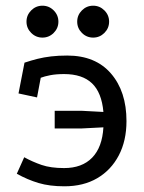

<svg xmlns="http://www.w3.org/2000/svg" viewBox="-20 -639 504 674"><path d="M343 -246Q337 -314 303 -346.5Q269 -379 205 -379Q177 -379 156.5 -375Q136 -371 123 -366L110 -297L45 -311L66 -419Q90 -427 112 -432.5Q134 -438 159.5 -441Q185 -444 216 -444Q315 -444 369.5 -381Q424 -318 424 -214Q424 -145 397 -93.5Q370 -42 321.5 -13.5Q273 15 206 15Q154 15 115.5 3.5Q77 -8 39 -29L65 -87Q94 -71 126 -60Q158 -49 205 -49Q268 -49 303.5 -85.5Q339 -122 343 -192L265 -188H172V-250H268ZM307 -619Q330 -619 346.5 -602.5Q363 -586 363 -563Q363 -540 346.5 -523.5Q330 -507 307 -507Q284 -507 267.5 -523.5Q251 -540 251 -563Q251 -586 267.5 -602.5Q284 -619 307 -619ZM129 -619Q152 -619 168.5 -602.5Q185 -586 185 -563Q185 -540 168.5 -523.5Q152 -507 129 -507Q106 -507 89.5 -523.5Q73 -540 73 -563Q73 -586 89.5 -602.5Q106 -619 129 -619Z"/></svg>

Font: Podkova
Style: Regular
Weight: 400
Designer: Ilya Yudin
Foundry: Cyreal (www.cyreal.org)
Version: Version 2.103